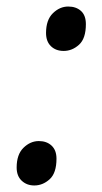

<svg xmlns="http://www.w3.org/2000/svg" viewBox="-20 -560 311 588"><path d="M175 -404Q151 -404 136 -418.5Q121 -433 121 -459Q121 -499 142 -519.5Q163 -540 189 -540Q213 -540 228 -526.5Q243 -513 243 -486Q243 -442 222 -423Q201 -404 175 -404ZM85 8Q62 8 46.5 -6.5Q31 -21 31 -47Q31 -87 52 -107.5Q73 -128 99 -128Q123 -128 138 -114Q153 -100 153 -74Q153 -30 132 -11Q111 8 85 8Z"/></svg>

Font: Noto Serif Tamil SemiCondensed
Style: Italic
Weight: 400
Width: 4
Italic angle: -12°
Designer: Indian Type Foundry, Tom Grace, and the Monotype Design Team
Foundry: Monotype Imaging Inc.
Version: Version 2.003; ttfautohint (v1.8.4.7-5d5b)